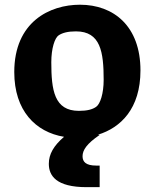

<svg xmlns="http://www.w3.org/2000/svg" viewBox="-20 -572 660 814"><path d="M314.5 -102C210 -102 197.5 -189.5 197.5 -308.5C197.5 -366.5 212 -411.5 229 -422.5C245.5 -433 267.5 -439 302 -439C406.5 -439 419.5 -351.5 419.5 -233.5C419.5 -175.5 405 -131 387.5 -119C371.5 -108 350 -102 314.5 -102ZM40.5 -266.5C40.5 -103 130.5 -12 251.5 8C207.5 46 187 81.5 187 122.5C187 172.5 217.5 221.5 347.5 221.5H402.5V130H388C343.5 130 330 113.5 330 90.5C330 64.5 347.5 37.5 402.5 0L395.5 -1C491.5 -30.5 575.5 -111 575.5 -273.5C575.5 -460 463 -552 319 -552C191 -552 40.5 -479.5 40.5 -266.5Z"/></svg>

Font: Monaspace Argon ExtraBold
Style: Bold
Weight: 800
Designer: Riley Cran & the Lettermatic Team
Foundry: Lettermatic
Version: Version 1.000 (Monaspace Argon)